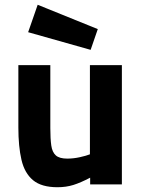

<svg xmlns="http://www.w3.org/2000/svg" viewBox="-20 -773 593 805"><path d="M221 12Q154 12 118.5 -17.5Q83 -47 70 -103Q57 -159 57 -238V-500H191V-236Q191 -191 195 -163Q199 -135 214 -121.5Q229 -108 262 -108Q288 -108 315 -114Q342 -120 357 -126V-500H491V0H358V-28Q318 -7 287.5 2.5Q257 12 221 12ZM360 -564 98 -638 138 -753 390 -651Z"/></svg>

Font: Titillium Web SemiBold
Style: Regular
Weight: 600
Designer: Mohamed Gaber, Accademia di Belle Arti di Urbino
Foundry: Kief Type Foundry, Accademia di Belle Arti di Urbino
Version: Version 3.000; ttfautohint (v1.8.4)